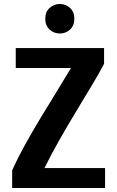

<svg xmlns="http://www.w3.org/2000/svg" viewBox="-20 -937 587 963"><path d="M280 -769Q310 -769 331.5 -789Q353 -809 353 -843Q353 -877 331.5 -897Q310 -917 280 -917Q250 -917 228.5 -897Q207 -877 207 -843Q207 -809 228.5 -789Q250 -769 280 -769ZM507 6V-94H203Q235 -159 276 -231.5Q317 -304 360 -375Q403 -446 440.5 -508.5Q478 -571 502 -617V-696H59V-596H336Q304 -542 264.5 -478Q225 -414 183.5 -345.5Q142 -277 105 -210Q68 -143 41 -83V6Z"/></svg>

Font: Repo DemiBold
Style: Regular
Weight: 600
Designer: Stefan Peev
Foundry: Context Ltd
Version: Version 1.502